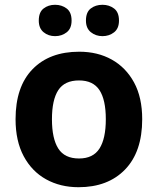

<svg xmlns="http://www.w3.org/2000/svg" viewBox="-20 -772 659 802"><path d="M574 -274Q574 -138 502.5 -64Q431 10 308 10Q232 10 172.5 -23Q113 -56 79 -119.5Q45 -183 45 -274Q45 -410 116 -483Q187 -556 311 -556Q388 -556 447 -523Q506 -490 540 -427.5Q574 -365 574 -274ZM197 -274Q197 -193 223.5 -151.5Q250 -110 310 -110Q369 -110 395.5 -151.5Q422 -193 422 -274Q422 -355 395.5 -395.5Q369 -436 310 -436Q250 -436 223.5 -395.5Q197 -355 197 -274ZM142 -686Q142 -721 162 -736.5Q182 -752 210 -752Q238 -752 258.5 -736.5Q279 -721 279 -686Q279 -653 258.5 -637Q238 -621 210 -621Q182 -621 162 -637.5Q142 -654 142 -686ZM339 -686Q339 -721 359 -736.5Q379 -752 408 -752Q436 -752 456.5 -736.5Q477 -721 477 -686Q477 -653 456.5 -637Q436 -621 408 -621Q380 -621 359.5 -637.5Q339 -654 339 -686Z"/></svg>

Font: Noto Sans Tangsa
Style: Bold
Weight: 700
Version: Version 1.504